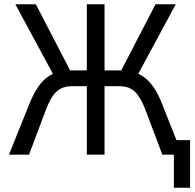

<svg xmlns="http://www.w3.org/2000/svg" viewBox="-20 -725 915 900"><path d="M795 155V0H756V-68H871V155ZM22 0 120 -244Q139 -289 160.5 -320Q182 -351 210 -369Q238 -387 272 -391L236 -364L52 -705H148L318 -377L300 -395H387V-705H470V-395H557L539 -377L709 -705H804L620 -364L586 -391Q622 -386 650.5 -366.5Q679 -347 700 -316Q721 -285 737 -245L834 0H741L663 -207Q641 -266 614 -293.5Q587 -321 540 -321H470V0H387V-321H317Q275 -321 247 -297.5Q219 -274 194 -207L116 0Z"/></svg>

Font: Nunito Sans 7pt Condensed
Style: Regular
Weight: 400
Width: 3
Designer: Vernon Adams
Foundry: Vernon Adams
Version: Version 3.101;gftools[0.9.27]